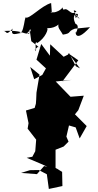

<svg xmlns="http://www.w3.org/2000/svg" viewBox="-89 -1183 640 1258"><path d="M160 -877C109 -832 167 -877 141 -847C155 -907 120 -888 180 -935C114 -909 131 -956 153 -900C209 -932 233 -1000 218 -999C249 -996 316 -1008 316 -1081C277 -998 293 -1009 323 -956C384 -965 349 -976 401 -995L501 -1005C389 -881 407 -1002 409 -968C451 -1051 359 -1024 412 -1016C357 -1106 457 -1109 407 -1065C396 -1120 407 -1071 433 -1060C392 -1103 382 -1128 412 -1108C369 -1069 354 -1158 315 -1106C372 -1135 318 -1101 322 -1135C287 -1090 225 -1101 248 -1105C289 -1094 240 -1138 211 -1028C234 -1057 236 -1090 248 -1062C257 -1044 251 -1092 246 -1163C182 -1146 101 -1053 78 -1069C70 -1045 68 -1001 53 -974C85 -980 5 -969 56 -967C24 -967 -25 -938 -6 -996C-56 -940 -40 -983 -69 -980C54 -988 61 -959 102 -962C113 -1027 126 -963 83 -963C73 -956 107 -974 105 -992L116 -913L175 -867ZM356 -825 328 -811 240 -893 238 -818 181 -895 150 -792 212 -735 174 -667 199 -698 135 -664 109 -744 170 -694 150 -576 148 -529 146 -503 138 -476 81 -459 98 -376 92 -340 148 -268 142 -192 123 -156 86 -149 176 -111 240 -82 298 -74 200 -95 153 -42 49 -50 107 -68 165 -69 218 -41 231 55 320 36 318 -57 275 -83V-202L328 -223L360 -255L346 -288L363 -361L411 -347L404 -356L433 -276L479 -357L402 -434L424 -461L460 -556L373 -549L276 -649L382 -660L321 -651L424 -788L362 -831L435 -735L408 -749L363 -836Z"/></svg>

Font: Hussar Lance
Style: Regular
Weight: 700
Foundry: Cannot Into Space Fonts, PlusOne Fonts
Version: Version 2.27